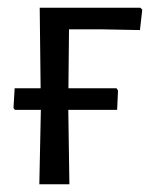

<svg xmlns="http://www.w3.org/2000/svg" viewBox="-20 -478 389 498"><path d="M349 -453 343 -400 239 -402H159L157 -201L160 0H82L86 -194L83 -458H344ZM286.1 -243 283.8 -193H18.7L15 -198L18 -249H282.3Z"/></svg>

Font: Alegreya Sans
Style: Regular
Weight: 400
Designer: Juan Pablo del Peral
Foundry: Huerta Tipografica
Version: Version 2.008; ttfautohint (v1.6)